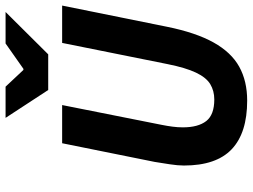

<svg xmlns="http://www.w3.org/2000/svg" viewBox="-129 -766 907 689"><g transform="rotate(-90 324.5 -421.5)"><path d="M308 12Q192 12 133.5 -43.5Q75 -99 75 -215Q75 -237 79.5 -266Q84 -295 88 -320L155 -652H292L221 -295Q217 -275 214.5 -256Q212 -237 212 -219Q212 -164 234.5 -135Q257 -106 312 -106Q343 -106 367 -120.5Q391 -135 408.5 -172Q426 -209 439 -274L515 -652H649L573 -276Q552 -172 516.5 -108.5Q481 -45 429.5 -16.5Q378 12 308 12ZM346 -702 246 -855H358L418 -791H422L513 -855H626L474 -702Z"/></g></svg>

Font: Source Sans 3 ExtraLight
Style: Bold Italic
Weight: 700
Italic angle: -11°
Version: Version 3.052;hotconv 1.1.0;makeotfexe 2.6.0